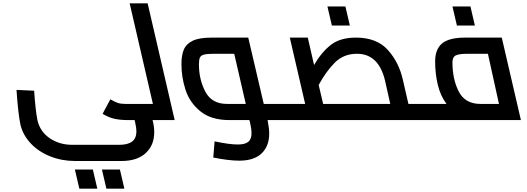

<svg xmlns="http://www.w3.org/2000/svg" viewBox="-20 -728 3193 1164"><path d="M1039 0H905L907 9Q915 40 915 73Q915 153 863 200.5Q811 248 717 248H434Q355 248 284.5 220Q214 192 166.5 141.5Q119 91 104 28Q90 -37 80 -183L187 -178Q195 -60 207 1Q223 70 281.5 110Q340 150 419 150H702Q755 150 781 130Q807 110 807 68Q807 50 800 17L796 0H756Q711 0 675.5 -7.5Q640 -15 602 -38L649 -126Q677 -110 694.5 -104Q712 -98 741 -98H907L766 -708H875ZM434 300H543L570 416H461ZM598 300H707L734 416H625Z M1729 -18Q1729 0 1716 0H1602L1604 10Q1612 50 1612 82Q1612 158 1566 202Q1520 246 1431 246Q1366 246 1273 227L1281 129Q1370 148 1422 148Q1465 148 1485 132Q1505 116 1505 78Q1505 57 1497 20L1492 0H1371Q1260 0 1195 -53Q1130 -106 1105 -182.5Q1080 -259 1080 -339Q1080 -393 1094.5 -427.5Q1109 -462 1148.5 -481Q1188 -500 1263 -500H1485L1579 -98H1693Q1709 -98 1719 -67Q1729 -36 1729 -18ZM1470 -98 1400 -402H1278Q1236 -402 1217 -397Q1198 -392 1192 -379Q1186 -366 1186 -338Q1186 -246 1225 -172Q1264 -98 1356 -98Z M2606 -18Q2606 0 2593 0H1716Q1700 0 1690 -30.5Q1680 -61 1680 -80Q1680 -98 1693 -98H1830L1737 -500H1846L1884 -334Q1930 -413 1986.5 -456.5Q2043 -500 2138 -500Q2264 -500 2331 -425.5Q2398 -351 2422 -246L2456 -98H2570Q2586 -98 2596 -67Q2606 -36 2606 -18ZM1939 -98H2346L2315 -236Q2277 -402 2144 -402Q2063 -402 2009.5 -348Q1956 -294 1912 -213ZM1965 -689H2074L2101 -573H1992Z M3138 0H2593Q2577 0 2567 -30.5Q2557 -61 2557 -80Q2557 -98 2570 -98H2687Q2650 -147 2634 -214.5Q2618 -282 2618 -355Q2618 -430 2660.5 -465Q2703 -500 2800 -500H3022ZM3005 -98 2938 -402H2815Q2763 -402 2743 -392Q2723 -382 2723 -350Q2723 -247 2761.5 -172.5Q2800 -98 2893 -98ZM2723 -689H2832L2859 -573H2750Z"/></svg>

Font: Cairo SemiBold
Style: Italic
Weight: 600
Italic angle: -13°
Designer: Mohamed Gaber, Accademia di Belle Arti di Urbino and others
Foundry: Kief Type Foundry, Accademia di Belle Arti di Urbino and others
Version: Version 3.011